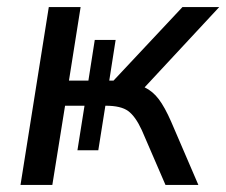

<svg xmlns="http://www.w3.org/2000/svg" viewBox="-20 -523 640 543"><path d="M38 0 118 -503H208L175 -295H230L248 -410H307L289 -295H301L496 -503H600L389 -276Q412 -265 429 -242.5Q446 -220 464 -179L541 0H448L381 -155Q363 -194 342.5 -209Q322 -224 279 -224H278L258 -98H199L219 -224H164L128 0Z"/></svg>

Font: Mulish Medium
Style: Italic
Weight: 500
Italic angle: -9°
Designer: Vernon Adams
Foundry: Vernon Adams
Version: Version 3.603; ttfautohint (v1.8.3)